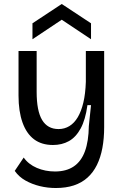

<svg xmlns="http://www.w3.org/2000/svg" viewBox="-20 -773 617 964"><path d="M260 171Q219 171 180 161.5Q141 152 108 133.5Q75 115 54 85L99 18Q123 52 165 70Q207 88 256 88Q313 88 350.5 62.5Q388 37 406.5 -13.5Q425 -64 426 -140L437 -245H419Q409 -172 385 -128Q361 -84 326 -64.5Q291 -45 246 -45Q189 -45 151 -73.5Q113 -102 93 -158Q73 -214 73 -293V-517H164V-312Q164 -216 191.5 -170.5Q219 -125 274 -125Q304 -125 328.5 -140Q353 -155 370.5 -184.5Q388 -214 398.5 -258Q409 -302 411 -362V-517H503V-135Q503 -78 494 -30Q485 18 466.5 55.5Q448 93 419 119Q390 145 350.5 158Q311 171 260 171ZM143 -576V-656L290 -753L437 -656V-576L290 -674Z"/></svg>

Font: Bricolage Grotesque 24pt
Style: Regular
Weight: 400
Designer: Mathieu Triay
Foundry: Atelier Triay
Version: Version 1.001;gftools[0.9.33.dev8+g029e19f]